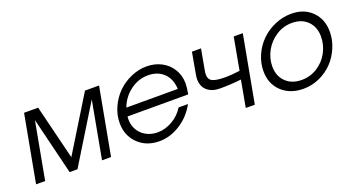

<svg xmlns="http://www.w3.org/2000/svg" viewBox="-46 -1010 2672 1472"><g transform="rotate(-20 1290.0 -273.5)"><path d="M63 0 164.1 -546.9H278.8L388.2 -103L661.1 -546.9H775.9L674.8 0H601.1L687 -465.8L400.9 0H336.9L223.1 -465.8L137.2 0Z M1291 -180.2H1367.7Q1321.8 -93.8 1239 -40.3Q1156.2 13.2 1066.9 13.2Q960.4 13.2 893.1 -53Q825.7 -119.1 825.7 -221.2Q825.7 -287.1 854 -349.9Q882.3 -412.6 928.7 -458.5Q975.1 -504.4 1037.8 -532.2Q1100.6 -560.1 1167 -560.1Q1232.9 -560.1 1287.1 -532Q1341.3 -503.9 1373 -452.1Q1404.8 -400.4 1404.8 -335Q1404.8 -306.2 1395 -249H899.9Q893.1 -195.3 914.6 -150.6Q936 -106 979.2 -80.6Q1022.5 -55.2 1076.7 -55.2Q1139.2 -55.2 1198.2 -89.6Q1257.3 -124 1291 -180.2ZM914.6 -315.9H1334Q1330.6 -397.5 1282 -444.8Q1233.4 -492.2 1153.8 -492.2Q1075.7 -492.2 1009.8 -443.4Q943.8 -394.5 914.6 -315.9Z M1773.9 0 1813.5 -217.8Q1729 -208 1640.6 -208Q1576.7 -208 1537.6 -240.7Q1498.5 -273.4 1498.5 -335.9Q1498.5 -351.6 1503.9 -380.9L1533.7 -546.9H1607.9L1577.6 -380.9Q1573.7 -361.8 1573.7 -345.2Q1573.7 -305.2 1604 -290Q1634.3 -274.9 1711.9 -274.9Q1755.4 -274.9 1826.7 -284.2L1874.5 -546.9H1948.7L1847.7 0Z M1997.6 -216.8Q1997.6 -285.6 2026.1 -349.1Q2054.7 -412.6 2102.1 -458.7Q2149.4 -504.9 2213.9 -532.5Q2278.3 -560.1 2346.7 -560.1Q2451.7 -560.1 2515.6 -496.1Q2579.6 -432.1 2579.6 -331.1Q2579.6 -263.7 2552.7 -200.4Q2525.9 -137.2 2481 -90.3Q2436 -43.5 2373.5 -15.1Q2311 13.2 2242.7 13.2Q2132.8 13.2 2065.2 -51Q1997.6 -115.2 1997.6 -216.8ZM2073.7 -228Q2073.7 -150.9 2122.6 -103Q2171.4 -55.2 2252.4 -55.2Q2322.3 -55.2 2380.4 -92.3Q2438.5 -129.4 2470.9 -189.7Q2503.4 -250 2503.4 -318.8Q2503.4 -396.5 2455.6 -444.3Q2407.7 -492.2 2327.6 -492.2Q2258.8 -492.2 2200 -454.8Q2141.1 -417.5 2107.4 -356.7Q2073.7 -295.9 2073.7 -228Z"/></g></svg>

Font: Involve
Style: Italic
Weight: 400
Italic angle: -10.5°
Designer: Stefan Peev
Foundry: Context Ltd.
Version: Version 1.001